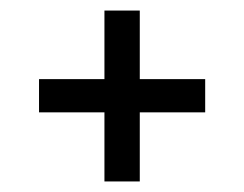

<svg xmlns="http://www.w3.org/2000/svg" viewBox="-20 -483 463 364"><path d="M178 -139V-463H245V-139ZM54 -270V-333H369V-270Z"/></svg>

Font: Bricolage Grotesque SemiCondensed Light
Style: Regular
Weight: 300
Width: 4
Designer: Mathieu Triay
Foundry: Atelier Triay
Version: Version 1.000;gftools[0.9.30]